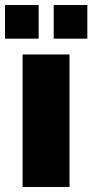

<svg xmlns="http://www.w3.org/2000/svg" viewBox="-39 -745 368 765"><path d="M51 0V-528H238V0ZM-19 -591V-725H115V-591ZM175 -591V-725H309V-591Z"/></svg>

Font: Archivo SemiCondensed Black
Style: Regular
Weight: 900
Width: 4
Designer: Hector Gatti
Foundry: Omnibus-Type
Version: Version 2.001